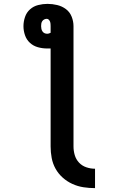

<svg xmlns="http://www.w3.org/2000/svg" viewBox="-20 -755 640 990"><path d="M470 215Q440 215 410.5 210.5Q381 206 353.5 193.5Q326 181 303.5 161Q281 141 266.5 115Q252 89 246.5 59.5Q241 30 241 0V-505Q236 -505 232 -505Q228 -505 223 -505Q199 -505 175.5 -511.5Q152 -518 134.5 -534Q117 -550 109 -573Q101 -596 101 -620Q101 -644 109 -667.5Q117 -691 135 -707Q153 -723 177 -729Q201 -735 225 -735Q250 -735 275 -729Q300 -723 320 -708Q340 -693 349.5 -669Q359 -645 359 -620V0Q359 23 365.5 45Q372 67 387.5 83.5Q403 100 425 107.5Q447 115 470 115ZM223 -581Q228 -581 232.5 -582.5Q237 -584 241 -586V-620Q241 -626 240.5 -632Q240 -638 238 -643.5Q236 -649 231.5 -653.5Q227 -658 221 -658Q215 -658 208.5 -655Q202 -652 198 -646Q194 -640 193 -633.5Q192 -627 192 -620Q192 -613 193.5 -606Q195 -599 199 -593Q203 -587 209.5 -584Q216 -581 223 -581Z"/></svg>

Font: Iosevka SS04 Extended
Style: Bold
Weight: 700
Width: 7
Monospace: yes
Designer: Belleve Invis
Foundry: Belleve Invis
Version: Version 19.0.0; ttfautohint (v1.8.4)